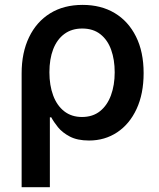

<svg xmlns="http://www.w3.org/2000/svg" viewBox="-20 -573 661 797"><path d="M69.8 204.1V-268.6Q69.8 -354.5 100.6 -418.5Q131.3 -482.4 188 -517.6Q244.6 -552.7 322.8 -552.7Q399.4 -552.7 456.1 -518.8Q512.7 -484.9 544.4 -421.4Q576.2 -357.9 576.2 -269.5Q576.2 -183.6 546.9 -120.6Q517.6 -57.6 466.3 -23.7Q415 10.3 349.6 10.3Q301.3 10.3 270 -6.1Q238.8 -22.5 220.7 -44.9Q202.6 -67.4 192.9 -85.9H187V204.1ZM320.3 -87.4Q365.2 -87.4 395.3 -111.6Q425.3 -135.7 440.7 -177.7Q456.1 -219.7 456.1 -272.9Q456.1 -325.2 441.4 -366.2Q426.8 -407.2 396.7 -430.9Q366.7 -454.6 321.3 -454.6Q277.8 -454.6 247.3 -432.1Q216.8 -409.7 200.9 -368.9Q185.1 -328.1 185.1 -272.9Q185.1 -218.8 200.7 -176.8Q216.3 -134.8 246.6 -111.1Q276.9 -87.4 320.3 -87.4Z"/></svg>

Font: Inter Cardless
Style: Medium
Weight: 500
Designer: Rasmus Andersson
Foundry: rsms
Version: Version 4.001;git-9221beed3